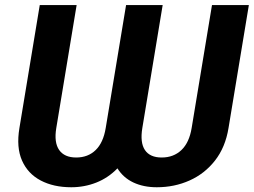

<svg xmlns="http://www.w3.org/2000/svg" viewBox="-20 -748 1027 777"><path d="M58.6 -230 140.9 -727.5H290.1L207.8 -230Q198.1 -171.5 219.4 -141Q240.8 -110.6 288.1 -110.6Q336.3 -110.6 367.2 -140.8Q398.1 -170.9 407.8 -230L490.2 -727.5H638.3L556 -230Q546.3 -170.9 566.5 -140.8Q586.8 -110.6 634.3 -110.6Q682.6 -110.6 714.2 -140.8Q745.9 -170.9 755.6 -230L837.9 -727.5H987.1L904.8 -230Q892 -151.7 850.1 -98.3Q808.3 -44.9 747.1 -17.6Q685.9 9.8 614.6 9.8Q561 9.8 520 -9.4Q479 -28.6 455.3 -66.7Q417.9 -28.2 369.8 -9.2Q321.7 9.8 268.3 9.8Q196.7 9.8 144.7 -17.6Q92.7 -44.9 69.1 -98.3Q45.5 -151.7 58.6 -230Z"/></svg>

Font: Adwaita Sans
Style: Italic
Weight: 400
Italic angle: -9.39999°
Designer: Rasmus Andersson
Foundry: rsms
Version: Version 4.001;git-9221beed3